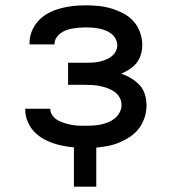

<svg xmlns="http://www.w3.org/2000/svg" viewBox="-20 -548 640 722"><path d="M258 154V6Q268 7 278.5 7.5Q289 8 299 8H301Q276 8 251 5.5Q226 3 202 -3Q178 -9 155.5 -19.5Q133 -30 114.5 -47Q96 -64 85.5 -87.5Q75 -111 75 -135V-139H169Q169 -125 177.5 -113.5Q186 -102 198 -95.5Q210 -89 223 -85Q236 -81 249 -78.5Q262 -76 275.5 -75.5Q289 -75 303 -75Q317 -75 331.5 -76Q346 -77 360 -80Q374 -83 387.5 -88.5Q401 -94 412 -103Q423 -112 430 -125.5Q437 -139 437 -153Q437 -168 430 -181Q423 -194 411 -202.5Q399 -211 385.5 -216Q372 -221 358 -224Q344 -227 329.5 -228Q315 -229 300 -229H236V-312H300Q313 -312 325.5 -312.5Q338 -313 350.5 -315.5Q363 -318 375 -322.5Q387 -327 397.5 -334.5Q408 -342 414.5 -353.5Q421 -365 421 -377Q421 -390 415 -401.5Q409 -413 399 -421Q389 -429 377 -433.5Q365 -438 353 -440.5Q341 -443 328.5 -444Q316 -445 303 -445Q291 -445 278.5 -444Q266 -443 254 -441Q242 -439 230.5 -435Q219 -431 209 -424Q199 -417 192 -406Q185 -395 185 -383V-381H91V-387Q91 -410 100.5 -432.5Q110 -455 126.5 -472Q143 -489 164.5 -500Q186 -511 209 -517Q232 -523 255.5 -525.5Q279 -528 303 -528Q327 -528 351.5 -525.5Q376 -523 399 -516Q422 -509 444 -497.5Q466 -486 482 -468Q498 -450 506.5 -426.5Q515 -403 515 -379Q515 -361 510 -343.5Q505 -326 494 -312Q483 -298 468 -288Q453 -278 436 -271Q456 -264 473.5 -253.5Q491 -243 505 -228Q519 -213 525 -192.5Q531 -172 531 -152Q531 -129 524 -107Q517 -85 503.5 -66.5Q490 -48 471 -35Q452 -22 431 -13Q410 -4 387.5 0.5Q365 5 342 7V154Z"/></svg>

Font: Iosevka Medium Extended
Style: Regular
Weight: 500
Width: 7
Monospace: yes
Designer: Belleve Invis
Foundry: Belleve Invis
Version: Version 32.5.0; ttfautohint (v1.8.4)